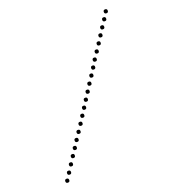

<svg xmlns="http://www.w3.org/2000/svg" viewBox="-131 -813 821 914"><g transform="rotate(-20 279.5 -355.5)"><path d="M57 2Q47 2 47 -8Q47 -18 57 -18Q67 -18 67 -8Q67 2 57 2ZM463 -627Q453 -627 453 -637Q453 -647 463 -647Q473 -647 473 -637Q473 -627 463 -627ZM442 -594Q432 -594 432 -604Q432 -614 442 -614Q452 -614 452 -604Q452 -594 442 -594ZM377 -495Q367 -495 367 -505Q367 -515 377 -515Q387 -515 387 -505Q387 -495 377 -495ZM357 -462Q347 -462 347 -472Q347 -482 357 -482Q367 -482 367 -472Q367 -462 357 -462ZM421 -561Q411 -561 411 -571Q411 -581 421 -581Q431 -581 431 -571Q431 -561 421 -561ZM399 -528Q389 -528 389 -538Q389 -548 399 -548Q409 -548 409 -538Q409 -528 399 -528ZM293 -363Q283 -363 283 -373Q283 -383 293 -383Q303 -383 303 -373Q303 -363 293 -363ZM272 -330Q262 -330 262 -340Q262 -350 272 -350Q282 -350 282 -340Q282 -330 272 -330ZM336 -429Q326 -429 326 -439Q326 -449 336 -449Q346 -449 346 -439Q346 -429 336 -429ZM314 -396Q304 -396 304 -406Q304 -416 314 -416Q324 -416 324 -406Q324 -396 314 -396ZM251 -297Q241 -297 241 -307Q241 -317 251 -317Q261 -317 261 -307Q261 -297 251 -297ZM230 -264Q220 -264 220 -274Q220 -284 230 -284Q240 -284 240 -274Q240 -264 230 -264ZM485 -660Q475 -660 475 -670Q475 -680 485 -680Q495 -680 495 -670Q495 -660 485 -660ZM187 -198Q177 -198 177 -208Q177 -218 187 -218Q197 -218 197 -208Q197 -198 187 -198ZM165 -165Q155 -165 155 -175Q155 -185 165 -185Q175 -185 175 -175Q175 -165 165 -165ZM100 -65Q90 -65 90 -75Q90 -85 100 -85Q110 -85 110 -75Q110 -65 100 -65ZM78 -31Q68 -31 68 -41Q68 -51 78 -51Q88 -51 88 -41Q88 -31 78 -31ZM144 -132Q134 -132 134 -142Q134 -152 144 -152Q154 -152 154 -142Q154 -132 144 -132ZM122 -99Q112 -99 112 -109Q112 -119 122 -119Q132 -119 132 -109Q132 -99 122 -99ZM209 -231Q199 -231 199 -241Q199 -251 209 -251Q219 -251 219 -241Q219 -231 209 -231ZM505 -693Q495 -693 495 -703Q495 -713 505 -713Q515 -713 515 -703Q515 -693 505 -693Z"/></g></svg>

Font: Raleway Dots
Style: Regular
Weight: 400
Designer: Matt McInerney, Pablo Impallari, Rodrigo Fuenzalida, Brenda Gallo
Foundry: Matt McInerney, Pablo Impallari, Rodrigo Fuenzalida, Brenda Gallo
Version: Version 1.000